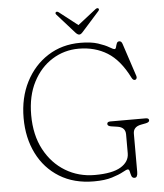

<svg xmlns="http://www.w3.org/2000/svg" viewBox="-60 -939 860 1008"><g transform="rotate(-5 370.5 -435.0)"><path d="M624.5 -12.5Q624.5 17 608.5 17Q596 17 592 5.2Q588 -6.5 585.8 -18.2Q583.5 -30 576 -30Q569.5 -30 548.5 -18.2Q527.5 -6.5 489.8 5.2Q452 17 394.5 17Q289.5 17 213.2 -30Q137 -77 96 -159.2Q55 -241.5 55 -346Q55 -453 97.5 -536Q140 -619 214.5 -666.5Q289 -714 385 -714Q442 -714 478.5 -702Q515 -690 535.2 -677.8Q555.5 -665.5 562.5 -665.5Q568.5 -665.5 570.8 -675.2Q573 -685 576.8 -694.5Q580.5 -704 590.5 -704Q601.5 -704 606.5 -689L664 -514.5Q666.5 -507 663.2 -501Q660 -495 653 -495Q644.5 -495 638 -507.5Q590 -603.5 524.8 -643.8Q459.5 -684 374.5 -684Q298 -684 234.8 -644.5Q171.5 -605 133.8 -532Q96 -459 96 -358.5Q96 -253 137 -176.2Q178 -99.5 247.2 -57.8Q316.5 -16 402 -16Q494.5 -16 539 -43Q583.5 -70 583.5 -114.5V-214Q583.5 -251.5 542.5 -258L509 -263Q490 -266 490 -277Q490 -289 507 -289H693.5Q710.5 -289 710.5 -277Q710.5 -267 691.5 -263L665.5 -258Q624.5 -250 624.5 -214ZM403 -769Q393 -757.5 385 -757.5Q376 -757.5 365.5 -769L273.5 -872Q266 -881 273 -886Q278.5 -889.5 287 -883.5L384.5 -807.5L481.5 -883.5Q490 -889.5 495.5 -886Q502.5 -881 495 -872Z"/></g></svg>

Font: Fraunces 9pt S100 Thin
Style: Regular
Weight: 100
Version: Version 1.000; ttfautohint (v1.8.3)